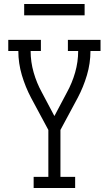

<svg xmlns="http://www.w3.org/2000/svg" viewBox="-20 -933 540 953"><path d="M147 0V-55H220V-288L134 -448Q106 -501 88.5 -560Q71 -619 71 -680H21V-735H183V-680H132Q132 -626 147 -573.5Q162 -521 188 -474L250 -357L312 -474Q338 -521 353 -573.5Q368 -626 368 -680H317V-735H479V-680H429Q429 -619 411.5 -560Q394 -501 366 -448L280 -288V-55H353V0ZM100 -857V-913H400V-857Z"/></svg>

Font: Iosevka Curly Slab Light
Style: Regular
Weight: 300
Monospace: yes
Designer: Belleve Invis
Foundry: Belleve Invis
Version: Version 22.1.2; ttfautohint (v1.8.4)